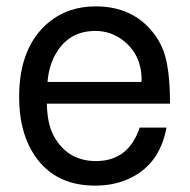

<svg xmlns="http://www.w3.org/2000/svg" viewBox="-20 -559 596 602"><path d="M513 -234H127Q128 -162 155 -122Q198 -54 281 -54Q383 -54 418 -159H502Q480 -38 376 5Q332 23 278 23Q142 23 79 -87Q40 -155 40 -255Q40 -413 134 -490Q194 -539 280 -539Q395 -539 460 -457Q480 -432 492 -401Q513 -347 513 -234ZM129 -302H423L424 -308Q424 -388 365 -433Q327 -462 279 -462Q194 -462 153 -387Q133 -351 129 -302Z"/></svg>

Font: SolaimanLipi Normal
Style: Regular
Weight: 400
Designer: Solaiman Karim
Foundry: Ekushey
Version: Designed by Solaiman Karim | Developed Version 2.002 : Al Ma